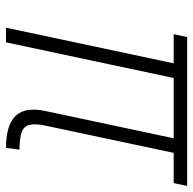

<svg xmlns="http://www.w3.org/2000/svg" viewBox="-22 -636 658 655"><g transform="rotate(90 307.5 -309.0)"><path d="M485 0Q406 0 375 -33.5Q344 -67 360 -138L462 -618H615L605 -572H97L107 -618H615L605 -572H502L409 -134Q402 -100 406.5 -80.5Q411 -61 431.5 -53.5Q452 -46 491 -46ZM75 0 201 -593H251L125 0Z"/></g></svg>

Font: Victor Mono Thin
Style: Italic
Weight: 100
Italic angle: -12°
Monospace: yes
Designer: Rune Bjørnerås
Version: Version 1.561;gftools[0.9.30]